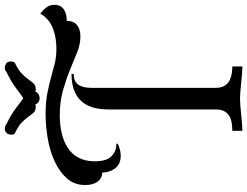

<svg xmlns="http://www.w3.org/2000/svg" viewBox="-135 -895 1030 800"><g transform="rotate(-90 380.0 -495.0)"><path d="M324 -559Q324 -712 472 -712V-703Q454 -703 442.5 -697Q431 -691 425 -680.5Q419 -670 416.5 -657Q414 -644 414 -629V-111Q414 -87 423.5 -73Q433 -59 446.5 -52.5Q460 -46 475.5 -44Q491 -42 503 -42V0Q491 0 473 -1.5Q455 -3 436 -5Q417 -7 399 -8.5Q381 -10 369 -10Q357 -10 339 -8.5Q321 -7 302 -5Q283 -3 265 -1.5Q247 0 235 0V-42Q248 -42 264 -44Q280 -46 293 -52.5Q306 -59 315 -73Q324 -87 324 -111ZM181 -519Q154 -507 131 -507Q96 -507 78.5 -530.5Q61 -554 61 -584Q38 -584 23.5 -603Q9 -622 9 -655Q9 -700 36.5 -731Q64 -762 107 -782Q150 -802 202.5 -811Q255 -820 305 -820Q354 -820 390 -813Q426 -806 456.5 -797.5Q487 -789 515 -782Q543 -775 578 -775Q597 -775 618 -778Q639 -781 659 -788.5Q679 -796 695.5 -809Q712 -822 723 -842Q737 -832 748.5 -817.5Q760 -803 760 -783Q760 -775 757.5 -766Q755 -757 747.5 -749.5Q740 -742 727 -737Q714 -732 693 -732Q693 -703 675.5 -689Q658 -675 628 -675Q596 -675 562.5 -688.5Q529 -702 490 -718Q451 -734 404 -747.5Q357 -761 299 -761Q260 -761 225.5 -753Q191 -745 164.5 -728Q138 -711 123 -683Q108 -655 108 -615Q108 -566 129 -545.5Q150 -525 181 -525ZM398 -863Q396 -855 388 -850Q380 -845 370 -845Q361 -845 354 -850Q347 -855 345 -863Q341 -861 336 -861Q319 -861 311.5 -869Q304 -877 295 -890Q286 -903 271 -918Q256 -933 225 -948Q220 -951 219.5 -955.5Q219 -960 219 -964Q219 -975 226 -982.5Q233 -990 244 -990Q255 -990 263 -983Q303 -964 331.5 -942Q360 -920 371 -913Q382 -920 411 -942Q440 -964 480 -983Q488 -990 496 -990Q506 -990 515 -984.5Q524 -979 524 -965Q524 -960 522.5 -955Q521 -950 518 -948Q487 -933 472 -918Q457 -903 448 -890Q439 -877 431 -869Q423 -861 407 -861Q402 -861 398 -863Z"/></g></svg>

Font: Milonga
Style: Regular
Weight: 400
Designer: Pablo Impallari, Brenda Gallo, Rodrigo Fuenzalida
Foundry: Pablo Impallari, Brenda Gallo, Rodrigo Fuenzalida
Version: Version 1.000; ttfautohint (v0.93) -l 8 -r 50 -G 200 -x 14 -